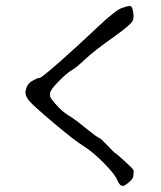

<svg xmlns="http://www.w3.org/2000/svg" viewBox="-20 -598 535 638"><path d="M421.9 -35.2Q424.8 -30.3 424.8 -26.4Q424.8 -26.4 423.8 -25.4Q423.8 -19.5 422.9 -11.7Q421.9 -3.9 408.2 7.8Q394.5 19.5 390.6 19.5H384.8Q377 17.6 369.1 -1Q361.3 -19.5 324.7 -56.6Q288.1 -93.8 257.3 -112.8Q226.6 -131.8 157.2 -190.4Q87.9 -249 76.2 -263.7Q64.5 -279.3 64.5 -291Q64.5 -295.9 66.4 -300.8Q70.3 -320.3 88.9 -330.1Q103.5 -338.9 109.4 -338.9Q109.4 -338.9 110.4 -338.9H111.3Q117.2 -338.9 176.8 -391.1Q236.3 -443.4 302.2 -505.9Q368.2 -568.4 387.7 -572.3Q404.3 -578.1 410.2 -578.1H412.1Q418 -578.1 420.9 -565.4Q423.8 -552.7 423.8 -544.9Q423.8 -537.1 421.9 -531.2Q418 -517.6 354.5 -472.7Q291 -427.7 262.7 -400.9Q234.4 -374 217.8 -364.3Q201.2 -354.5 174.8 -327.6Q148.4 -300.8 146.5 -289.1Q146.5 -289.1 146.5 -281.2Q146.5 -281.2 145.5 -281.2Q145.5 -273.4 165 -252Q184.6 -228.5 208 -214.4Q231.4 -200.2 267.6 -169.9Q304.7 -140.6 309.6 -139.6Q314.5 -138.7 337.9 -113.8Q361.3 -88.9 363.3 -88.9Q365.2 -88.9 391.6 -64.9Q418 -41 421.9 -35.2Z"/></svg>

Font: Drukaatie burti
Style: Light
Weight: 300
Version: Version 0.14